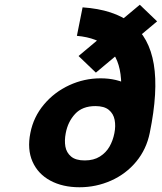

<svg xmlns="http://www.w3.org/2000/svg" viewBox="-20 -780 682 809"><path d="M108 -220Q121 -287 165 -339.5Q209 -392 272 -421Q335 -450 404 -450Q473 -450 525 -421Q577 -392 600.5 -339.5Q624 -287 611 -220Q597 -151 554 -99Q511 -47 448 -19Q385 9 315 9Q244 9 192 -19Q140 -47 117 -99Q94 -151 108 -220ZM462 -219Q468 -249 463 -275Q458 -301 438.5 -317Q419 -333 382 -333Q327 -333 296.5 -300Q266 -267 257 -219Q251 -188 255.5 -162.5Q260 -137 279.5 -120.5Q299 -104 337 -104Q375 -104 401 -120.5Q427 -137 441.5 -162.5Q456 -188 462 -219ZM311 -544 569 -760 642 -690 384 -474ZM611 -220 462 -219Q496 -359 490 -446Q484 -533 438 -577Q392 -621 304 -629L328 -749Q460 -740 534.5 -681.5Q609 -623 628 -509.5Q647 -396 611 -220Z"/></svg>

Font: Teachers[wght] Italic
Style: Regular
Weight: 400
Designer: Alfredo Marco Pradil & Chank Diesel
Version: Version 1.000;Glyphs 3.1.2 (3151)